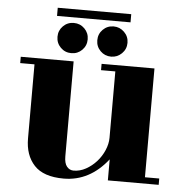

<svg xmlns="http://www.w3.org/2000/svg" viewBox="-56 -811 898 937"><g transform="rotate(5 392.5 -343.0)"><path d="M549 -717H189V-757H549ZM200 -616Q200 -647 221.5 -668.5Q243 -690 274 -690Q305 -690 326.5 -668.5Q348 -647 348 -616Q348 -585 326.5 -563.5Q305 -542 274 -542Q243 -542 221.5 -563.5Q200 -585 200 -616ZM395 -616Q395 -647 416.5 -668.5Q438 -690 469 -690Q499 -690 521 -668.5Q543 -647 543 -616Q543 -585 521 -563.5Q499 -542 469 -542Q438 -542 416.5 -563.5Q395 -585 395 -616ZM496 -472H426V-503H685V30H755V61H506V-42Q417 71 290 71Q191 71 145.5 22Q100 -27 100 -109V-472H30V-503H289V-38Q289 -4 302 12Q315 28 335 28Q366 28 395 12Q424 -4 446.5 -29Q469 -54 482.5 -85.5Q496 -117 496 -147Z"/></g></svg>

Font: Cafe24 ClassicType
Style: Regular
Weight: 400
Designer: Cafe24 thkim, hmlim, mnelim & 4IR
Foundry: Cafe24
Version: Version 1.000